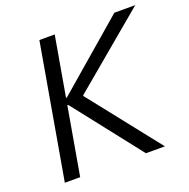

<svg xmlns="http://www.w3.org/2000/svg" viewBox="-125 -820 928 941"><g transform="rotate(-20 339.0 -350.0)"><path d="M202 -353H189L195 -389H208L569 -700H678L287 -372V-368L578 0H479ZM178 -700H258L136 0H56Z"/></g></svg>

Font: Fixel Italic Variable Display Thin
Style: Italic
Weight: 100
Italic angle: -10°
Designer: AlfaBravo + MacPaw
Foundry: Kyrylo Tkachov, Marchela Mozhyna, Serhii Makarenko, Maria Weinstein, Zakhar Kryvoshyya
Version: Version 1.210;Glyphs 3.2 (3217)